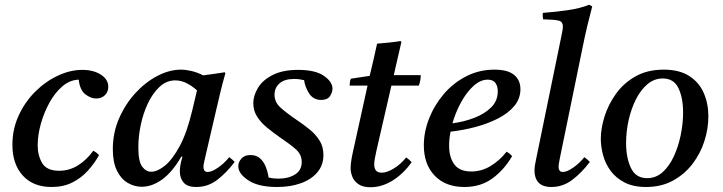

<svg xmlns="http://www.w3.org/2000/svg" viewBox="-20 -772 3030 805"><path d="M196 12Q119 12 75.5 -36Q32 -84 32 -165Q32 -230 58 -287Q84 -344 127 -387Q170 -430 222 -454.5Q274 -479 325 -479Q372 -479 403 -459Q434 -439 434 -408Q434 -387 420 -373Q406 -359 383 -359Q361 -359 338 -376.5Q315 -394 310 -438Q273 -437 241.5 -410Q210 -383 187 -341Q164 -299 151 -252Q138 -205 138 -163Q138 -120 157 -88Q176 -56 228 -56Q271 -56 307.5 -79Q344 -102 371 -140Q387 -132 395 -121Q376 -87 348.5 -56.5Q321 -26 283.5 -7Q246 12 196 12Z M574 11Q543 11 515 -5.5Q487 -22 470 -57Q453 -92 453 -147Q453 -215 479 -275Q505 -335 547 -381Q589 -427 639.5 -453.5Q690 -480 739 -480Q758 -480 782 -474.5Q806 -469 832 -456Q853 -459 875.5 -462Q898 -465 922 -469L925 -465Q913 -423 904 -385.5Q895 -348 886 -309L840 -111Q839 -104 836 -93Q833 -82 833 -72Q833 -63 837 -57Q841 -51 851 -51Q868 -51 894 -69Q920 -87 941 -113Q954 -104 964 -93Q930 -48 891 -18Q852 12 803 12Q766 12 750 -6.5Q734 -25 734 -53Q734 -80 745 -115H740Q703 -51 660.5 -20Q618 11 574 11ZM806 -393Q785 -412 762 -423.5Q739 -435 715 -435Q678 -435 649 -408Q620 -381 600 -338.5Q580 -296 570 -247.5Q560 -199 560 -155Q560 -95 576 -73.5Q592 -52 614 -52Q640 -52 671.5 -77.5Q703 -103 733.5 -159.5Q764 -216 786 -309Z M1142 12Q1063 12 1021 -16Q979 -44 979 -75Q979 -92 992 -107Q1005 -122 1030 -122Q1055 -122 1070.5 -108Q1086 -94 1094.5 -72Q1103 -50 1106 -28Q1117 -25 1127.5 -24Q1138 -23 1148 -23Q1189 -23 1217 -40.5Q1245 -58 1245 -93Q1245 -124 1221 -145.5Q1197 -167 1151 -198Q1124 -217 1099 -237.5Q1074 -258 1058 -283Q1042 -308 1042 -339Q1042 -371 1061.5 -403.5Q1081 -436 1123 -457.5Q1165 -479 1230 -479Q1302 -479 1338 -454Q1374 -429 1374 -400Q1374 -385 1363.5 -369Q1353 -353 1327 -353Q1294 -353 1276.5 -379.5Q1259 -406 1255 -436Q1234 -441 1213 -441Q1173 -441 1152 -422.5Q1131 -404 1131 -375Q1131 -344 1155.5 -321.5Q1180 -299 1227 -267Q1254 -249 1279 -228.5Q1304 -208 1320 -182.5Q1336 -157 1336 -122Q1336 -80 1311 -50Q1286 -20 1242 -4Q1198 12 1142 12Z M1736 -413H1621L1558 -139Q1549 -100 1549 -83Q1549 -67 1556 -57.5Q1563 -48 1581 -48Q1602 -48 1631 -65.5Q1660 -83 1683 -112Q1696 -103 1706 -92Q1671 -43 1626 -15Q1581 13 1533 13Q1501 13 1482.5 0Q1464 -13 1457 -31.5Q1450 -50 1450 -66Q1450 -77 1452 -93Q1454 -109 1459 -132L1521 -413H1446Q1446 -421 1447 -428Q1448 -435 1451 -442L1530 -454Q1537 -483 1545.5 -519.5Q1554 -556 1561 -589Q1585 -591 1610.5 -593.5Q1636 -596 1660 -600L1663 -596Q1656 -566 1649 -535.5Q1642 -505 1631 -457H1744Q1744 -445 1742 -434.5Q1740 -424 1736 -413Z M2162 -398Q2162 -359 2137 -328.5Q2112 -298 2069.5 -276Q2027 -254 1975 -240Q1923 -226 1869 -220Q1863 -189 1863 -162Q1863 -112 1885 -82.5Q1907 -53 1956 -53Q1999 -53 2037 -76Q2075 -99 2104 -136Q2120 -127 2127 -117Q2093 -59 2044 -23.5Q1995 12 1927 12Q1848 12 1802.5 -35.5Q1757 -83 1757 -163Q1757 -219 1779 -275Q1801 -331 1840.5 -377.5Q1880 -424 1934.5 -452Q1989 -480 2053 -480Q2109 -480 2135.5 -458Q2162 -436 2162 -398ZM1877 -255Q1924 -261 1967.5 -277.5Q2011 -294 2039 -321.5Q2067 -349 2067 -389Q2067 -411 2057 -424.5Q2047 -438 2025 -438Q1994 -438 1965 -411.5Q1936 -385 1913 -343Q1890 -301 1877 -255Z M2430 -113Q2443 -104 2453 -93Q2419 -48 2379.5 -18Q2340 12 2292 12Q2255 12 2238 -6.5Q2221 -25 2221 -56Q2221 -67 2223 -80Q2225 -93 2228 -106L2333 -617Q2336 -631 2338 -642.5Q2340 -654 2340 -661Q2340 -681 2322.5 -685.5Q2305 -690 2257 -691Q2256 -698 2255.5 -704.5Q2255 -711 2256 -718Q2310 -722 2361.5 -729.5Q2413 -737 2450 -752L2463 -745Q2453 -708 2442.5 -664Q2432 -620 2421 -565L2328 -112Q2327 -105 2324.5 -93.5Q2322 -82 2322 -72Q2322 -63 2326 -57Q2330 -51 2340 -51Q2357 -51 2383 -69Q2409 -87 2430 -113Z M2950 -284Q2950 -233 2933.5 -181Q2917 -129 2884 -85.5Q2851 -42 2802 -15Q2753 12 2689 12Q2635 12 2598.5 -7Q2562 -26 2540 -56Q2518 -86 2508.5 -121.5Q2499 -157 2499 -190Q2499 -233 2514.5 -283Q2530 -333 2562 -378Q2594 -423 2644 -451.5Q2694 -480 2763 -480Q2828 -480 2869.5 -453.5Q2911 -427 2930.5 -382.5Q2950 -338 2950 -284ZM2844 -300Q2844 -362 2824.5 -402.5Q2805 -443 2759 -443Q2723 -443 2694.5 -419Q2666 -395 2646 -355Q2626 -315 2615.5 -267.5Q2605 -220 2605 -172Q2605 -110 2625.5 -67.5Q2646 -25 2693 -25Q2730 -25 2758 -50Q2786 -75 2805 -116Q2824 -157 2834 -205.5Q2844 -254 2844 -300Z"/></svg>

Font: Tiro Devanagari Sanskrit
Style: Italic
Weight: 400
Italic angle: -11°
Designer: Devanagari: John Hudson & Fiona Ross, assisted by Paul Hanslow. Latin: John Hudson with Paul Hanslow, assisted by Kaja S
Foundry: Tiro Typeworks Ltd.
Version: Version 1.52